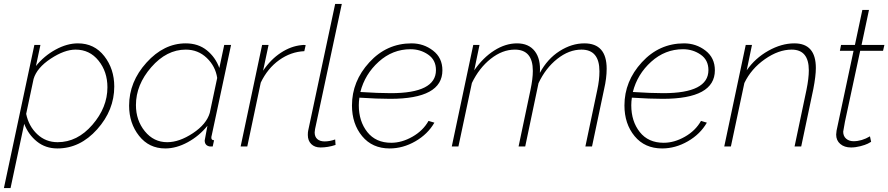

<svg xmlns="http://www.w3.org/2000/svg" viewBox="-50 -750 4548 983"><path d="M126 -520H157L134 -412Q176 -464 234.5 -496Q293 -528 349 -528Q433 -528 484 -462.5Q535 -397 535 -307Q535 -186 447.5 -88Q360 10 244 10Q183 10 139 -25.5Q95 -61 74 -116L4 213H-30ZM500 -303Q500 -383 454.5 -439.5Q409 -496 337 -496Q280 -496 209.5 -449.5Q139 -403 122 -346L84 -167Q97 -104 140.5 -63Q184 -22 245 -22Q346 -22 423 -111Q500 -200 500 -303Z M611 -209Q611 -331 700 -429.5Q789 -528 901 -528Q965 -528 1009 -492.5Q1053 -457 1073 -402L1098 -520H1133L1034 -57Q1032 -51 1032 -45Q1032 -32 1046 -32L1039 0H1025Q998 -4 998 -31Q998 -35 1012 -106Q970 -54 911.5 -22Q853 10 796 10Q713 10 662 -54.5Q611 -119 611 -209ZM1024 -172 1062 -351Q1053 -411 1008.5 -453.5Q964 -496 901 -496Q803 -496 724.5 -406Q646 -316 646 -212Q646 -134 691.5 -78Q737 -22 806 -22Q868 -22 937.5 -68Q1007 -114 1024 -172Z M1292 -520H1325L1297 -388Q1336 -446 1388 -480Q1440 -514 1494 -519Q1505 -521 1515 -519L1508 -488Q1439 -485 1379.5 -442.5Q1320 -400 1285 -327L1216 0H1182Z M1526 -59Q1526 -74 1528 -82L1666 -730H1700L1563 -89Q1561 -77 1561 -72Q1561 -50 1574.5 -38Q1588 -26 1612 -26Q1638 -26 1666 -36L1668 -8Q1629 5 1591 5Q1561 5 1543.5 -12.5Q1526 -30 1526 -59Z M1948 -244Q1883 -244 1790 -250Q1787 -230 1787 -211Q1787 -129 1830.5 -74Q1874 -19 1953 -19Q2007 -19 2061.5 -50Q2116 -81 2144 -131L2174 -122Q2140 -63 2076.5 -26.5Q2013 10 1945 10Q1856 10 1804 -53Q1752 -116 1752 -210Q1752 -334 1841 -431Q1930 -528 2057 -528Q2119 -528 2167 -491Q2215 -454 2215 -390Q2215 -244 1948 -244ZM2052 -498Q1960 -498 1889 -434Q1818 -370 1795 -279Q1888 -273 1951 -273Q2182 -273 2182 -391Q2182 -443 2142 -470.5Q2102 -498 2052 -498Z M2373 -520H2405L2378 -390Q2423 -455 2480.5 -491.5Q2538 -528 2597 -528Q2657 -528 2688 -488Q2719 -448 2714 -377Q2753 -449 2815 -488.5Q2877 -528 2942 -528Q3056 -528 3056 -398Q3056 -350 3043 -294L2981 0H2947L3008 -290Q3019 -340 3019 -385Q3019 -496 2927 -496Q2863 -496 2803 -448.5Q2743 -401 2707 -324L2639 0H2605L2666 -290Q2678 -347 2678 -387Q2678 -496 2586 -496Q2522 -496 2462.5 -449Q2403 -402 2366 -325L2297 0H2263Z M3343 -244Q3278 -244 3185 -250Q3182 -230 3182 -211Q3182 -129 3225.5 -74Q3269 -19 3348 -19Q3402 -19 3456.5 -50Q3511 -81 3539 -131L3569 -122Q3535 -63 3471.5 -26.5Q3408 10 3340 10Q3251 10 3199 -53Q3147 -116 3147 -210Q3147 -334 3236 -431Q3325 -528 3452 -528Q3514 -528 3562 -491Q3610 -454 3610 -390Q3610 -244 3343 -244ZM3447 -498Q3355 -498 3284 -434Q3213 -370 3190 -279Q3283 -273 3346 -273Q3577 -273 3577 -391Q3577 -443 3537 -470.5Q3497 -498 3447 -498Z M3768 -520H3800L3773 -390Q3816 -452 3883.5 -490Q3951 -528 4017 -528Q4127 -528 4127 -402Q4127 -361 4114 -294L4052 0H4018L4079 -290Q4091 -349 4091 -390Q4091 -496 4003 -496Q3936 -496 3866 -447Q3796 -398 3761 -325L3692 0H3658Z M4231 -61Q4231 -67 4233 -81L4320 -490H4250L4256 -520H4327L4365 -699H4399L4361 -520H4478L4471 -490H4354L4276 -127Q4267 -80 4267 -76Q4267 -53 4282 -40Q4297 -27 4320 -27Q4362 -27 4404 -52L4410 -24Q4406 -21 4393 -14.5Q4380 -8 4355 -1.5Q4330 5 4307 5Q4273 5 4252 -13Q4231 -31 4231 -61Z"/></svg>

Font: Raleway-v4020 ExtraLight
Style: Italic
Weight: 275
Italic angle: -12°
Designer: Matt McInerney, Pablo Impallari, Rodrigo Fuenzalida
Foundry: Matt McInerney, Pablo Impallari, Rodrigo Fuenzalida
Version: Version 4.020;PS 004.020;hotconv 1.0.88;makeotf.lib2.5.64775